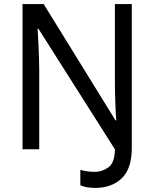

<svg xmlns="http://www.w3.org/2000/svg" viewBox="-20 -734 759 944"><path d="M448.2 189.9C502.4 189.9 546.4 173.8 579.1 142.1C611.8 110.4 627.9 61 627.9 -5.9V-713.9H544.9V-341.8C544.9 -269 547.9 -184.6 551.8 -142.1H547.9L194.8 -713.9H90.8V0H172.9V-387.2C172.9 -458 167 -556.6 165 -592.8H168.9L544.9 0C544.4 43.5 534.2 72.8 514.2 87.9C494.1 103 471.7 110.8 446.8 110.8C419.9 110.8 395 107.4 375 101.1V176.8C392.6 185.1 417 189.9 448.2 189.9Z"/></svg>

Font: Avrile Sans
Style: Regular
Weight: 400
Designer: Monotype Design Team, Google (font), Stefan Peev (BGR Cyrillic), Cristiano Sobral (main changes)
Foundry: The Avrile Sans Project Authors
Version: Version 3.110